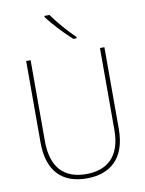

<svg xmlns="http://www.w3.org/2000/svg" viewBox="-102 -1021 833 1102"><g transform="rotate(-10 314.5 -470.5)"><path d="M265 -951H235V-944C269 -897 329 -834 376 -792H395V-800C352 -842 297 -904 265 -951ZM543 -239V-714H517V-236C517 -81 436 -15 315 -15C187 -15 113 -87 113 -243V-714H87V-240C87 -73 169 10 314 10C447 10 543 -62 543 -239Z"/></g></svg>

Font: Noto Sans Sinhala SemiCondensed Thin
Style: Regular
Weight: 100
Width: 4
Designer: Jelle Bosma - Monotype Design Team
Foundry: Monotype Imaging Inc.
Version: Version 2.006